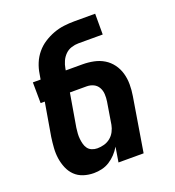

<svg xmlns="http://www.w3.org/2000/svg" viewBox="-135 -841 869 955"><g transform="rotate(-20 300.0 -363.5)"><path d="M200 8Q171 8 145 -0.5Q119 -9 100.5 -27Q82 -45 71.5 -70Q61 -95 57 -122Q53 -149 55 -177.5Q57 -206 61 -234L91 -410H69L68 -520H109L114 -549Q118 -576 129 -603Q140 -630 159 -653Q178 -676 203 -692Q228 -708 255 -718Q282 -728 310 -731.5Q338 -735 365 -735H476V-625H347Q329 -625 310 -619Q291 -613 277 -599Q263 -585 255 -567Q247 -549 244 -531L242 -520H330Q361 -520 390 -514Q419 -508 443 -493.5Q467 -479 484 -456Q501 -433 509 -405Q517 -377 517 -346.5Q517 -316 512 -286L465 0H332L345 -79Q333 -59 317.5 -42.5Q302 -26 283 -14Q264 -2 242.5 3Q221 8 200 8ZM258 -102Q276 -102 294 -107Q312 -112 327 -124Q342 -136 351 -153.5Q360 -171 363 -188L382 -304Q385 -323 384 -342.5Q383 -362 374 -378Q365 -394 348.5 -402Q332 -410 312 -410H224L194 -234Q192 -219 191 -204.5Q190 -190 191.5 -176Q193 -162 196.5 -148.5Q200 -135 208 -124Q216 -113 229.5 -107.5Q243 -102 258 -102Z"/></g></svg>

Font: Iosevka XBd Ex Obl
Style: Regular
Weight: 800
Width: 7
Italic angle: -9°
Monospace: yes
Designer: Belleve Invis
Foundry: Belleve Invis
Version: Version 32.5.0; ttfautohint (v1.8.4)